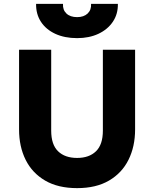

<svg xmlns="http://www.w3.org/2000/svg" viewBox="-20 -957 796 992"><path d="M378.5 15Q280 15 213.2 -24Q146.5 -63 112.5 -131.2Q78.5 -199.5 78.5 -288V-700H244.5V-282Q244.5 -210 280 -175.5Q315.5 -141 378.5 -141Q440.5 -141 476 -175.5Q511.5 -210 511.5 -282V-700H678V-288Q678 -200 644 -131.5Q610 -63 543.2 -24Q476.5 15 378.5 15ZM378.5 -760Q314 -760 265.8 -782.2Q217.5 -804.5 191.5 -844.5Q165.5 -884.5 166.5 -937H305.5Q303.5 -906 323.2 -887.2Q343 -868.5 378.5 -868.5Q413 -868.5 432.8 -887.2Q452.5 -906 450.5 -937H589Q590 -884.5 563 -844.5Q536 -804.5 488.2 -782.2Q440.5 -760 378.5 -760Z"/></svg>

Font: Geologica
Style: Bold
Weight: 700
Designer: Sindre Bremnes, Frode Helland
Foundry: Monokrom Skriftforlag AS
Version: Version 1.010; ttfautohint (v1.8.4.7-5d5b);gftools[0.9.28]